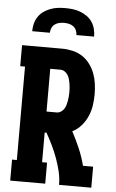

<svg xmlns="http://www.w3.org/2000/svg" viewBox="-62 -997 625 1038"><g transform="rotate(5 250.0 -477.5)"><path d="M34 0V-114H60V-621H34V-735H252Q280 -735 308.5 -728.5Q337 -722 361 -706.5Q385 -691 402.5 -667.5Q420 -644 430 -617.5Q440 -591 444 -562.5Q448 -534 448 -505Q448 -474 443.5 -443.5Q439 -413 426.5 -384.5Q414 -356 393.5 -332.5Q373 -309 345 -295Q368 -252 387.5 -206.5Q407 -161 419 -114H474V0H299Q299 -37 290.5 -72.5Q282 -108 269.5 -142.5Q257 -177 241 -210Q225 -243 207 -275H197V-114H224V0ZM197 -389H252Q264 -389 274.5 -395.5Q285 -402 291.5 -412Q298 -422 301.5 -433.5Q305 -445 307 -457Q309 -469 310 -481Q311 -493 311 -505Q311 -517 310 -529Q309 -541 307 -553Q305 -565 301.5 -576.5Q298 -588 291.5 -598Q285 -608 274.5 -614.5Q264 -621 252 -621H197ZM82 -815Q82 -836 87 -856Q92 -876 103.5 -893.5Q115 -911 132 -923Q149 -935 168.5 -942.5Q188 -950 208.5 -952.5Q229 -955 250 -955Q271 -955 291.5 -952.5Q312 -950 331.5 -942.5Q351 -935 368 -923Q385 -911 396.5 -893.5Q408 -876 413 -856Q418 -836 418 -815H322Q322 -828 316.5 -840.5Q311 -853 300.5 -861Q290 -869 276.5 -872Q263 -875 250 -875Q237 -875 223.5 -872Q210 -869 199.5 -861Q189 -853 183.5 -840.5Q178 -828 178 -815Z"/></g></svg>

Font: Iosevka Curly Slab Heavy
Style: Regular
Weight: 900
Monospace: yes
Designer: Belleve Invis
Foundry: Belleve Invis
Version: Version 22.1.2; ttfautohint (v1.8.4)